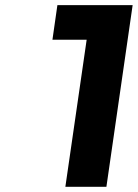

<svg xmlns="http://www.w3.org/2000/svg" viewBox="-20 -720 531 740"><path d="M182.1 -566.9 201.2 -700.2H491.2L390.1 0H231.9L314 -566.9Z"/></svg>

Font: Trueno SemiBold
Style: Italic
Weight: 600
Designer: Julieta Ulanovsky
Foundry: Julieta Ulanovsky
Version: Version 3.001b | FøM Fix